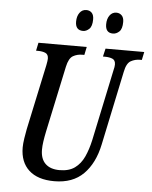

<svg xmlns="http://www.w3.org/2000/svg" viewBox="-60 -959 804 1018"><g transform="rotate(5 341.5 -449.5)"><path d="M267 10Q179 10 132 -33Q85 -76 85 -154Q85 -173 89.5 -203Q94 -233 98 -252L172 -599Q177 -624 177 -634Q177 -657 161 -664Q145 -671 121 -671H111L120 -714H377L368 -671H357Q330 -671 308 -658.5Q286 -646 276 -600L201 -248Q195 -219 191.5 -195Q188 -171 188 -151Q188 -102 214.5 -76.5Q241 -51 290 -51Q340 -51 371 -73.5Q402 -96 420 -135Q438 -174 449 -224L529 -603Q534 -622 534 -634Q534 -657 518 -664Q502 -671 477 -671H467L477 -714H683L674 -671H664Q638 -671 615.5 -658.5Q593 -646 584 -600L501 -206Q480 -105 422.5 -47.5Q365 10 267 10ZM509 -797Q469 -797 469 -843Q469 -872 482.5 -890.5Q496 -909 518 -909Q535 -909 546.5 -897.5Q558 -886 558 -863Q558 -826 542.5 -811.5Q527 -797 509 -797ZM350 -797Q309 -797 309 -843Q309 -872 322.5 -890.5Q336 -909 358 -909Q376 -909 387 -897.5Q398 -886 398 -863Q398 -826 382.5 -811.5Q367 -797 350 -797Z"/></g></svg>

Font: Noto Serif ExtraCondensed Medium
Style: Italic
Weight: 500
Width: 2
Italic angle: -12°
Designer: Monotype Design Team
Foundry: Monotype Imaging Inc.
Version: Version 2.013; ttfautohint (v1.8.4.7-5d5b)